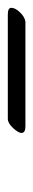

<svg xmlns="http://www.w3.org/2000/svg" viewBox="183 -471 85 491"><g transform="rotate(-90 225.5 -225.5)"><path d="M416 -203H148Q131 -203 131 -213Q131 -221 143.5 -234.5Q156 -248 167 -248H434Q451 -248 451 -239Q451 -229 439.5 -217Q428 -205 416 -203Z"/></g></svg>

Font: Aguafina Script
Style: Regular
Weight: 400
Designer: Angel Koziupa and Alejandro Paul
Foundry: Angel Koziupa and Alejandro Paul
Version: Version 1.000